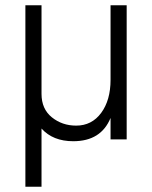

<svg xmlns="http://www.w3.org/2000/svg" viewBox="-20 -527 575 726"><path d="M137 179H76V-507H137V-172Q137 -115 176 -83.5Q215 -52 268 -52Q327 -52 362.5 -100Q398 -148 398 -225V-507H459V0H398V-81Q362 7 257 7Q180 7 137 -41Z"/></svg>

Font: Hind Madurai Light
Style: Regular
Weight: 300
Designer: Jyotish Sonowal
Foundry: Indian Type Foundry
Version: Version 1.001;PS 1.0;hotconv 1.0.86;makeotf.lib2.5.63406; tt